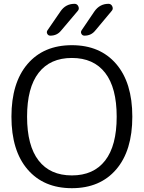

<svg xmlns="http://www.w3.org/2000/svg" viewBox="-20 -977 754 1007"><path d="M531.5 -595Q471 -673 357 -673Q243 -673 182.5 -595Q122 -517 122 -365Q122 -213 182.5 -135Q243 -57 357 -57Q471 -57 531.5 -135Q592 -213 592 -365Q592 -517 531.5 -595ZM589.5 -88.5Q505 10 357 10Q209 10 124.5 -88.5Q40 -187 40 -365Q40 -543 124.5 -641.5Q209 -740 357 -740Q505 -740 589.5 -641.5Q674 -543 674 -365Q674 -187 589.5 -88.5ZM475 -917Q503 -957 549 -957Q563 -957 569 -943.5Q575 -930 566 -920L479 -816Q458 -790 423 -790Q412 -790 407 -799.5Q402 -809 408 -818ZM297 -917Q324 -957 371 -957Q385 -957 391 -943.5Q397 -930 388 -920L300 -816Q279 -790 244 -790Q233 -790 228 -799.5Q223 -809 229 -818Z"/></svg>

Font: Rounded Mplus 1c
Style: Regular
Weight: 400
Version: Version 1.059.20150529